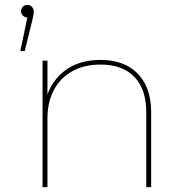

<svg xmlns="http://www.w3.org/2000/svg" viewBox="-20 -765 747 785"><path d="M63 -556 94 -704V-693Q82 -693 74 -701Q66 -709 66 -719Q66 -730 73.5 -737.5Q81 -745 92 -745Q104 -745 111 -736.5Q118 -728 118 -719Q118 -714 117.5 -709Q117 -704 116 -700Q115 -696 114 -690L81 -556ZM154 0V-517H174V-370L172 -373Q195 -441 251 -480.5Q307 -520 391 -520Q455 -520 501 -495.5Q547 -471 572.5 -423Q598 -375 598 -305V0H578V-305Q578 -401 529 -451Q480 -501 392 -501Q324 -501 275 -473.5Q226 -446 200 -396.5Q174 -347 174 -281V0Z"/></svg>

Font: Montserrat Thin
Style: Regular
Weight: 100
Designer: Julieta Ulanovsky
Foundry: Julieta Ulanovsky
Version: Version 9.000